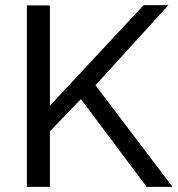

<svg xmlns="http://www.w3.org/2000/svg" viewBox="-20 -730 694 750"><path d="M85 0V-709H175V-317L541 -710H638L353 -397L654 0H553L296 -343L175 -217V0Z"/></svg>

Font: YasnoRaleway Medium
Style: Regular
Weight: 500
Designer: Matt McInerney, Pablo Impallari, Rodrigo Fuenzalida
Foundry: Matt McInerney, Pablo Impallari, Rodrigo Fuenzalida
Version: Version 4.026